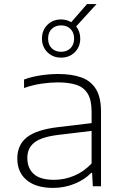

<svg xmlns="http://www.w3.org/2000/svg" viewBox="-20 -910 600 938"><path d="M239.5 8Q156 8 110.2 -30.2Q64.5 -68.5 64.5 -135.5Q64.5 -202 111.2 -239.2Q158 -276.5 264.5 -289L427.5 -308.5V-364.5Q427.5 -421.5 408.2 -452.8Q389 -484 352.2 -495.8Q315.5 -507.5 262.5 -507.5Q227.5 -507.5 184.5 -501.5Q141.5 -495.5 97.5 -480V-521.5Q133.5 -535 178 -541.8Q222.5 -548.5 264 -548.5Q330.5 -548.5 377.2 -531.8Q424 -515 448.8 -474.8Q473.5 -434.5 473.5 -364V0H433.5L430 -65.5H425.5Q395 -33 345 -12.5Q295 8 239.5 8ZM113.5 -138.5Q113.5 -88.5 145 -60Q176.5 -31.5 244 -31.5Q295 -31.5 342.5 -51.5Q390 -71.5 427.5 -111.5V-270.5L265 -251Q182.5 -241 148 -213.8Q113.5 -186.5 113.5 -138.5ZM278.5 -628.5Q238 -628.5 211.5 -655Q185 -681.5 185 -721.5Q185 -762 211.5 -788.5Q238 -815 278.5 -815Q306 -815 328 -801.5L405 -890H451.5L352 -781Q372 -756 372 -721.5Q372 -681.5 345.5 -655Q319 -628.5 278.5 -628.5ZM278.5 -657Q306.5 -657 324.2 -674.2Q342 -691.5 342 -721.5Q342 -751.5 324.2 -768.8Q306.5 -786 278.5 -786Q250.5 -786 232.8 -768.8Q215 -751.5 215 -721.5Q215 -691.5 232.8 -674.2Q250.5 -657 278.5 -657Z"/></svg>

Font: Encode Sans Expanded Expanded ExtraLight
Style: Regular
Weight: 200
Width: 7
Designer: Multiple Designers
Foundry: Impallari Type
Version: Version 3.000; ttfautohint (v1.8.3) -l 8 -r 50 -G 200 -x 14 